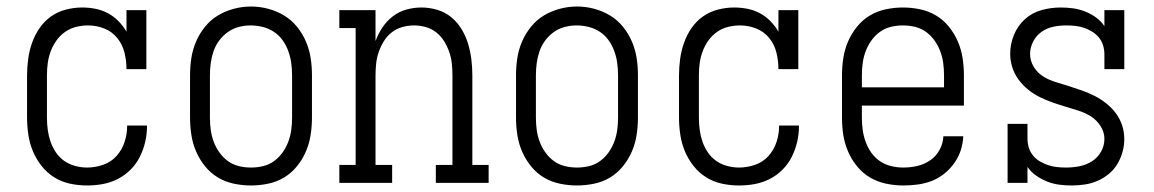

<svg xmlns="http://www.w3.org/2000/svg" viewBox="-20 -561 3540 589"><path d="M247 8Q221 8 195 2.5Q169 -3 146.5 -17Q124 -31 107.5 -52Q91 -73 81 -97Q71 -121 67 -147.5Q63 -174 63 -200V-330Q63 -355 66.5 -380.5Q70 -406 78.5 -430Q87 -454 101.5 -475Q116 -496 136.5 -510.5Q157 -525 182 -531.5Q207 -538 232 -538Q253 -538 273 -534Q293 -530 311 -520.5Q329 -511 343.5 -496Q358 -481 368 -464V-530H429V-349H368Q368 -374 362 -399Q356 -424 340 -444Q324 -464 300 -473.5Q276 -483 250 -483Q232 -483 213.5 -478.5Q195 -474 179.5 -463Q164 -452 153 -436.5Q142 -421 135.5 -403.5Q129 -386 126.5 -367.5Q124 -349 124 -330V-200Q124 -181 126.5 -162.5Q129 -144 135 -126.5Q141 -109 151.5 -93.5Q162 -78 177 -67.5Q192 -57 210.5 -52Q229 -47 247 -47Q272 -47 296.5 -55.5Q321 -64 337.5 -82.5Q354 -101 362 -125Q370 -149 370 -174Q370 -175 370 -175Q370 -175 370 -176H431Q431 -175 431 -174.5Q431 -174 431 -174Q431 -150 425.5 -126Q420 -102 409 -80Q398 -58 380.5 -40.5Q363 -23 341.5 -12Q320 -1 296 3.5Q272 8 247 8Z M750 8Q724 8 697.5 2.5Q671 -3 648.5 -16.5Q626 -30 609 -51Q592 -72 581.5 -96.5Q571 -121 567 -147.5Q563 -174 563 -200V-330Q563 -357 567 -383Q571 -409 581.5 -433.5Q592 -458 609 -479Q626 -500 648.5 -513.5Q671 -527 697 -534Q723 -541 750 -541Q777 -541 803 -534Q829 -527 851.5 -513.5Q874 -500 891 -479Q908 -458 918.5 -433.5Q929 -409 933 -383Q937 -357 937 -330V-200Q937 -174 933 -147.5Q929 -121 918.5 -96.5Q908 -72 891 -51Q874 -30 851.5 -16.5Q829 -3 802.5 2.5Q776 8 750 8ZM750 -47Q769 -47 787.5 -51.5Q806 -56 821 -67Q836 -78 847 -93.5Q858 -109 864.5 -126.5Q871 -144 873.5 -162.5Q876 -181 876 -200V-330Q876 -349 873.5 -367.5Q871 -386 864.5 -404Q858 -422 847 -437.5Q836 -453 820 -463.5Q804 -474 785.5 -478.5Q767 -483 748 -483Q730 -483 711.5 -478Q693 -473 678 -462Q663 -451 652 -436Q641 -421 635 -403.5Q629 -386 626.5 -367.5Q624 -349 624 -330V-200Q624 -181 626.5 -162.5Q629 -144 635.5 -126.5Q642 -109 653 -93.5Q664 -78 679 -67Q694 -56 712.5 -51.5Q731 -47 750 -47Z M1021 0V-55H1071V-475H1021V-530H1132V-435Q1140 -457 1153 -476.5Q1166 -496 1184.5 -510.5Q1203 -525 1226 -531.5Q1249 -538 1273 -538Q1297 -538 1321 -531Q1345 -524 1364 -508.5Q1383 -493 1396 -471.5Q1409 -450 1416 -426.5Q1423 -403 1426 -379Q1429 -355 1429 -330V-55H1479V0H1317V-55H1368V-330Q1368 -348 1366 -366.5Q1364 -385 1358 -402Q1352 -419 1342.5 -434.5Q1333 -450 1318.5 -461.5Q1304 -473 1286 -478Q1268 -483 1250 -483Q1232 -483 1214 -478Q1196 -473 1181.5 -461.5Q1167 -450 1157.5 -434.5Q1148 -419 1142 -402Q1136 -385 1134 -366.5Q1132 -348 1132 -330V-55H1183V0Z M1750 8Q1724 8 1697.5 2.5Q1671 -3 1648.5 -16.5Q1626 -30 1609 -51Q1592 -72 1581.5 -96.5Q1571 -121 1567 -147.5Q1563 -174 1563 -200V-330Q1563 -357 1567 -383Q1571 -409 1581.5 -433.5Q1592 -458 1609 -479Q1626 -500 1648.5 -513.5Q1671 -527 1697 -534Q1723 -541 1750 -541Q1777 -541 1803 -534Q1829 -527 1851.5 -513.5Q1874 -500 1891 -479Q1908 -458 1918.5 -433.5Q1929 -409 1933 -383Q1937 -357 1937 -330V-200Q1937 -174 1933 -147.5Q1929 -121 1918.5 -96.5Q1908 -72 1891 -51Q1874 -30 1851.5 -16.5Q1829 -3 1802.5 2.5Q1776 8 1750 8ZM1750 -47Q1769 -47 1787.5 -51.5Q1806 -56 1821 -67Q1836 -78 1847 -93.5Q1858 -109 1864.5 -126.5Q1871 -144 1873.5 -162.5Q1876 -181 1876 -200V-330Q1876 -349 1873.5 -367.5Q1871 -386 1864.5 -404Q1858 -422 1847 -437.5Q1836 -453 1820 -463.5Q1804 -474 1785.5 -478.5Q1767 -483 1748 -483Q1730 -483 1711.5 -478Q1693 -473 1678 -462Q1663 -451 1652 -436Q1641 -421 1635 -403.5Q1629 -386 1626.5 -367.5Q1624 -349 1624 -330V-200Q1624 -181 1626.5 -162.5Q1629 -144 1635.5 -126.5Q1642 -109 1653 -93.5Q1664 -78 1679 -67Q1694 -56 1712.5 -51.5Q1731 -47 1750 -47Z M2247 8Q2221 8 2195 2.5Q2169 -3 2146.5 -17Q2124 -31 2107.5 -52Q2091 -73 2081 -97Q2071 -121 2067 -147.5Q2063 -174 2063 -200V-330Q2063 -355 2066.5 -380.5Q2070 -406 2078.5 -430Q2087 -454 2101.5 -475Q2116 -496 2136.5 -510.5Q2157 -525 2182 -531.5Q2207 -538 2232 -538Q2253 -538 2273 -534Q2293 -530 2311 -520.5Q2329 -511 2343.5 -496Q2358 -481 2368 -464V-530H2429V-349H2368Q2368 -374 2362 -399Q2356 -424 2340 -444Q2324 -464 2300 -473.5Q2276 -483 2250 -483Q2232 -483 2213.5 -478.5Q2195 -474 2179.5 -463Q2164 -452 2153 -436.5Q2142 -421 2135.5 -403.5Q2129 -386 2126.5 -367.5Q2124 -349 2124 -330V-200Q2124 -181 2126.5 -162.5Q2129 -144 2135 -126.5Q2141 -109 2151.5 -93.5Q2162 -78 2177 -67.5Q2192 -57 2210.5 -52Q2229 -47 2247 -47Q2272 -47 2296.5 -55.5Q2321 -64 2337.5 -82.5Q2354 -101 2362 -125Q2370 -149 2370 -174Q2370 -175 2370 -175Q2370 -175 2370 -176H2431Q2431 -175 2431 -174.5Q2431 -174 2431 -174Q2431 -150 2425.5 -126Q2420 -102 2409 -80Q2398 -58 2380.5 -40.5Q2363 -23 2341.5 -12Q2320 -1 2296 3.5Q2272 8 2247 8Z M2751 8Q2725 8 2698.5 2.5Q2672 -3 2649 -16.5Q2626 -30 2609 -51Q2592 -72 2581.5 -96.5Q2571 -121 2567 -147Q2563 -173 2563 -200V-330Q2563 -356 2567 -382.5Q2571 -409 2581.5 -433.5Q2592 -458 2609 -479Q2626 -500 2648.5 -513.5Q2671 -527 2697.5 -532.5Q2724 -538 2750 -538Q2776 -538 2802.5 -532.5Q2829 -527 2851.5 -513.5Q2874 -500 2891 -479Q2908 -458 2918.5 -433.5Q2929 -409 2933 -382.5Q2937 -356 2937 -330V-237H2624V-200Q2624 -181 2626.5 -162.5Q2629 -144 2635.5 -126Q2642 -108 2653 -92.5Q2664 -77 2679.5 -66.5Q2695 -56 2713.5 -51.5Q2732 -47 2751 -47Q2773 -47 2794.5 -52Q2816 -57 2834 -69.5Q2852 -82 2862.5 -101.5Q2873 -121 2874 -143H2935Q2934 -120 2927 -99Q2920 -78 2907 -60Q2894 -42 2876.5 -28Q2859 -14 2838.5 -6Q2818 2 2795.5 5Q2773 8 2751 8ZM2624 -293H2876V-330Q2876 -349 2873.5 -367.5Q2871 -386 2864.5 -403.5Q2858 -421 2847 -436.5Q2836 -452 2821 -463Q2806 -474 2787.5 -478.5Q2769 -483 2750 -483Q2731 -483 2712.5 -478.5Q2694 -474 2679 -463Q2664 -452 2653 -436.5Q2642 -421 2635.5 -403.5Q2629 -386 2626.5 -367.5Q2624 -349 2624 -330Z M3267 8Q3248 8 3229 5.5Q3210 3 3192.5 -4Q3175 -11 3159 -22Q3143 -33 3132 -49V0H3071V-181H3132V-136Q3132 -122 3136 -108.5Q3140 -95 3149 -84Q3158 -73 3170 -66Q3182 -59 3195 -54.5Q3208 -50 3222 -48.5Q3236 -47 3250 -47Q3250 -47 3250 -47Q3250 -47 3250 -47Q3271 -47 3291.5 -51Q3312 -55 3329.5 -66Q3347 -77 3357.5 -95.5Q3368 -114 3368 -135Q3368 -156 3356 -174.5Q3344 -193 3326.5 -204Q3309 -215 3288.5 -221.5Q3268 -228 3248 -234Q3228 -240 3208 -247Q3188 -254 3169 -263.5Q3150 -273 3133.5 -286.5Q3117 -300 3104.5 -317Q3092 -334 3085.5 -354.5Q3079 -375 3079 -396Q3079 -426 3090.5 -454Q3102 -482 3124 -502Q3146 -522 3175 -530Q3204 -538 3234 -538Q3253 -538 3271.5 -535.5Q3290 -533 3308 -526Q3326 -519 3341.5 -508Q3357 -497 3368 -481V-530H3429V-349H3368V-394Q3368 -408 3364 -421.5Q3360 -435 3351.5 -445.5Q3343 -456 3331 -463.5Q3319 -471 3306 -475.5Q3293 -480 3279 -481.5Q3265 -483 3251 -483Q3231 -483 3211.5 -479Q3192 -475 3175.5 -463.5Q3159 -452 3149.5 -433.5Q3140 -415 3140 -396Q3140 -374 3151.5 -355.5Q3163 -337 3181 -326Q3199 -315 3219.5 -309Q3240 -303 3260 -296.5Q3280 -290 3300 -283Q3320 -276 3338.5 -266.5Q3357 -257 3374 -243.5Q3391 -230 3403.5 -213Q3416 -196 3422.5 -176Q3429 -156 3429 -134Q3429 -114 3423.5 -94.5Q3418 -75 3407.5 -57.5Q3397 -40 3381 -27Q3365 -14 3346.5 -6Q3328 2 3307.5 5Q3287 8 3267 8Z"/></svg>

Font: Iosevka Slab Light
Style: Regular
Weight: 300
Monospace: yes
Designer: Belleve Invis
Foundry: Belleve Invis
Version: Version 11.1.0; ttfautohint (v1.8.3)